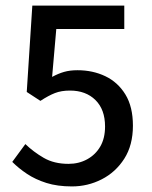

<svg xmlns="http://www.w3.org/2000/svg" viewBox="-20 -657 545 689"><path d="M238 12Q186 12 146.5 -0.5Q107 -13 77 -33Q47 -53 24 -76L71 -140Q100 -112 137 -90.5Q174 -69 226 -69Q263 -69 293 -85.5Q323 -102 340 -131.5Q357 -161 357 -203Q357 -264 322.5 -298Q288 -332 231 -332Q200 -332 177 -323Q154 -314 125 -295L76 -327L96 -637H426V-553H182L167 -381Q189 -393 210 -399Q231 -405 258 -405Q313 -405 358 -383.5Q403 -362 430 -318Q457 -274 457 -206Q457 -136 426 -87.5Q395 -39 345 -13.5Q295 12 238 12Z"/></svg>

Font: UmiuVSE Medium
Style: Regular
Weight: 500
Designer: Paul D. Hunt
Foundry: Adobe
Version: Version 3.046;September 5, 2023;FontCreator 14.0.0.2901 64-b